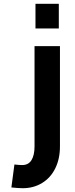

<svg xmlns="http://www.w3.org/2000/svg" viewBox="-20 -743 396 1012"><path d="M40 245 56 124Q82 127 97 127Q130 127 146 101Q162 75 162 29V-500H296V29Q296 94 271.5 144Q247 194 202 221.5Q157 249 100 249Q78 249 40 245ZM167 -723H290V-593H167Z"/></svg>

Font: Cairo
Style: Bold
Weight: 700
Designer: Mohamed Gaber
Foundry: Kief Type Foundry
Version: Version 2.100